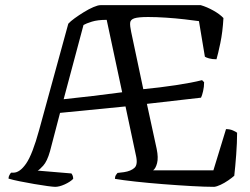

<svg xmlns="http://www.w3.org/2000/svg" viewBox="-20 -725 971 745"><path d="M194 0Q187 0 164.5 -3Q142 -6 113 -11Q84 -16 56.5 -21.5Q29 -27 13 -32Q13 -39 16.5 -45.5Q20 -52 23 -55H32Q57 -55 81.5 -90.5Q106 -126 132 -221L245 -633Q253 -642 269.5 -654Q286 -666 305.5 -678Q325 -690 342.5 -697.5Q360 -705 370 -705H759Q783 -698 808 -684Q833 -670 847 -655Q844 -601 835 -558Q826 -515 820 -495Q803 -495 791 -498.5Q779 -502 775 -505L752 -643Q731 -646 696.5 -650Q662 -654 624 -656.5Q586 -659 555 -659Q517 -659 501.5 -654Q486 -649 485 -636.5Q484 -624 489 -601L536 -379Q599 -385 662 -394.5Q725 -404 764 -414L772 -406Q772 -388 768 -371Q764 -354 760 -346L550 -322L588 -147Q595 -113 589.5 -92Q584 -71 574 -64H808L857 -224Q872 -224 883.5 -219Q895 -214 900 -210Q900 -172 896.5 -125Q893 -78 889 -43Q880 -35 865.5 -25Q851 -15 836 -8Q821 -1 811 0Q776 0 723 -3Q670 -6 612.5 -10.5Q555 -15 505 -20.5Q455 -26 426 -31Q426 -40 429.5 -45.5Q433 -51 436 -54L461 -57Q488 -61 502 -74Q516 -87 507 -124L467 -312L213 -287L174 -138Q163 -99 147.5 -82Q132 -65 126 -63L257 -52Q259 -50 261.5 -44.5Q264 -39 264 -31Q252 -19 231 -9.5Q210 0 194 0ZM227 -340Q283 -346 339 -352.5Q395 -359 454 -367L394 -648Q359 -648 336.5 -641Q314 -634 304 -628Z"/></svg>

Font: Texturina 72pt
Style: Regular
Weight: 400
Designer: Guillermo Torres Carreño
Foundry: Omnibus-Type
Version: Version 1.002; ttfautohint (v1.8.3)